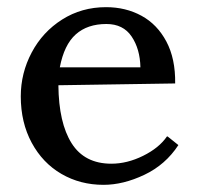

<svg xmlns="http://www.w3.org/2000/svg" viewBox="-20 -495 552 536"><path d="M269 21Q204 21 151.5 -9.5Q99 -40 68.5 -96.5Q38 -153 38 -226Q38 -291 68.5 -348.5Q99 -406 153.5 -440.5Q208 -475 276 -475Q331 -475 375 -451Q419 -427 444.5 -379Q470 -331 469 -262H468L142 -257H143Q144 -152 180 -95Q216 -38 291 -38Q335 -38 379.5 -60Q424 -82 446 -114H448L478 -90Q442 -35 383 -7Q324 21 269 21ZM147 -307H372Q371 -358 347.5 -393Q324 -428 277 -428Q224 -428 191.5 -399Q159 -370 147 -307Z"/></svg>

Font: Sumana
Style: Regular
Weight: 400
Designer: Cyreal, Alexei Vanyashin (Devanagari), Olga Karpushina (Latin)
Foundry: Cyreal
Version: Version 1.015;PS 001.015;hotconv 1.0.70;makeotf.lib2.5.58329